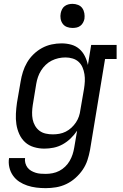

<svg xmlns="http://www.w3.org/2000/svg" viewBox="-20 -763 640 996"><path d="M217 213Q192 213 168 210Q144 207 121.5 199.5Q99 192 80 179.5Q61 167 47.5 148Q34 129 28.5 105Q23 81 27 57H110Q108 70 111.5 83Q115 96 122.5 106Q130 116 141 122.5Q152 129 164.5 133Q177 137 190.5 138Q204 139 217 139Q235 139 253 135.5Q271 132 287.5 123.5Q304 115 318 101.5Q332 88 341.5 71.5Q351 55 356.5 38Q362 21 365 3L380 -85Q366 -64 347 -45.5Q328 -27 305.5 -14.5Q283 -2 258.5 3Q234 8 210 8Q210 8 210 8Q210 8 210 8Q182 8 155.5 0Q129 -8 110 -25.5Q91 -43 80 -67.5Q69 -92 65 -118.5Q61 -145 62.5 -173.5Q64 -202 68 -230L87 -340Q91 -365 99 -390.5Q107 -416 120.5 -439Q134 -462 154 -481.5Q174 -501 198 -514Q222 -527 248 -532.5Q274 -538 299 -538Q325 -538 349 -531.5Q373 -525 391 -509.5Q409 -494 420 -472Q431 -450 436 -426L453 -530H585V-457H525L447 15Q442 42 433.5 68Q425 94 409 117.5Q393 141 371 160.5Q349 180 323.5 192Q298 204 271 208.5Q244 213 217 213ZM254 -66Q271 -66 288 -69Q305 -72 321 -80Q337 -88 350.5 -100.5Q364 -113 374 -128Q384 -143 389.5 -159.5Q395 -176 397 -193L416 -303Q419 -322 420 -341Q421 -360 418 -378.5Q415 -397 408 -413.5Q401 -430 388 -442Q375 -454 357 -459.5Q339 -465 320 -465Q301 -465 283 -461Q265 -457 248 -448.5Q231 -440 217 -426.5Q203 -413 193 -397Q183 -381 177 -363.5Q171 -346 168 -328L150 -218Q147 -199 146.5 -180Q146 -161 149.5 -143.5Q153 -126 162 -110.5Q171 -95 185 -84.5Q199 -74 217 -70Q235 -66 254 -66ZM356 -618Q341 -618 327.5 -623Q314 -628 305.5 -639.5Q297 -651 294.5 -665.5Q292 -680 295 -695Q297 -705 302 -715Q307 -725 316 -731.5Q325 -738 335.5 -740.5Q346 -743 356 -743Q371 -743 385 -737.5Q399 -732 407 -720.5Q415 -709 417.5 -694.5Q420 -680 418 -665Q416 -655 410.5 -645Q405 -635 396 -628.5Q387 -622 376.5 -620Q366 -618 356 -618Z"/></svg>

Font: Iosevka Slab Extended Oblique
Style: Regular
Weight: 400
Width: 7
Italic angle: -9°
Monospace: yes
Designer: Belleve Invis
Foundry: Belleve Invis
Version: Version 11.1.0; ttfautohint (v1.8.3)